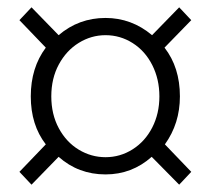

<svg xmlns="http://www.w3.org/2000/svg" viewBox="-20 -627 575 524"><path d="M33 -158 105 -233Q64 -286 64 -364Q64 -442 105 -497L33 -572L66 -607L140 -531Q195 -578 268 -578Q339 -578 395 -531L469 -607L502 -572L429 -497Q471 -443 471 -364Q471 -290 430 -233L502 -158L469 -123L394 -199Q340 -151 268 -151Q194 -151 140 -199L66 -123ZM415 -364Q415 -411 395.5 -449.5Q376 -488 342 -509.5Q308 -531 268 -531Q229 -531 195 -510Q161 -489 140.5 -451Q120 -413 120 -364Q120 -315 140.5 -277Q161 -239 195 -218.5Q229 -198 268 -198Q308 -198 342 -219.5Q376 -241 395.5 -279Q415 -317 415 -364Z"/></svg>

Font: Merged Yaku Han JP Light
Style: Regular
Weight: 300
Designer: Ryoko NISHIZUKA 西塚涼子 (kana, bopomofo & ideographs); Paul D. Hunt (Latin, Greek & Cyrillic); Sandoll Communications 산돌커뮤니
Foundry: Adobe
Version: Version 2.004